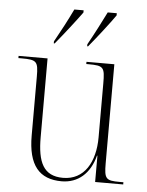

<svg xmlns="http://www.w3.org/2000/svg" viewBox="-54 -810 664 865"><g transform="rotate(5 277.5 -378.0)"><path d="M168 -615V-606H172C211 -653 263 -720 289 -756V-766H247C225 -720 196 -665 168 -615ZM319 -615V-606H323C362 -653 414 -720 439 -756V-766H398C375 -720 347 -665 319 -615ZM257 10C331 10 385 -37 406 -119H408V0H535V-10H518C456 -10 448 -17 448 -88V-536H322V-526H332C401 -526 406 -519 406 -445V-202C406 -90 358 -6 262 -6C173 -6 146 -67 146 -180V-536H15V-526H30C98 -526 105 -519 105 -450V-184C105 -49 156 10 257 10Z"/></g></svg>

Font: Noto Serif Display SemiCondensed ExtraLight
Style: Regular
Weight: 200
Width: 4
Designer: Monotype Design Team
Foundry: Monotype Imaging Inc.
Version: Version 2.009